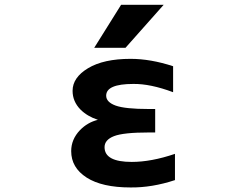

<svg xmlns="http://www.w3.org/2000/svg" viewBox="-20 -784 1040 815"><path d="M494.1 -763.7H674.8L512.7 -581.1H379.9ZM539.1 -96.7Q622.1 -96.7 722.7 -130.9V-19.5Q625 12.7 534.2 11.7Q413.1 11.7 347.7 -30.3Q282.2 -72.3 282.2 -142.6Q282.2 -192.4 319.3 -231.4Q351.6 -264.6 395.5 -275.4Q350.6 -290 321.3 -319.3Q288.1 -353.5 288.1 -398.4Q288.1 -455.1 354 -494.6Q419.9 -534.2 534.2 -534.2Q619.1 -534.2 714.8 -502.9V-392.6Q618.2 -428.7 545.9 -427.7Q430.7 -427.7 430.7 -377.9Q430.7 -350.6 470.7 -335.9Q510.7 -321.3 611.3 -321.3H638.7V-221.7H611.3Q503.9 -221.7 463.9 -206.1Q423.8 -190.4 423.8 -159.2Q423.8 -96.7 539.1 -96.7Z"/></svg>

Font: Gen Shin Gothic Monospace Bold
Style: Bold
Weight: 700
Designer: [Source Han Sans]
Ryoko NISHIZUKA  (kana & ideographs); Paul D. Hunt (Latin, Greek & Cyrillic); Wenlong ZHANG  (bopomofo
Version: Version 1.002.20150607